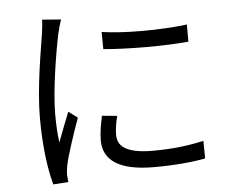

<svg xmlns="http://www.w3.org/2000/svg" viewBox="-54 -821 1108 913"><g transform="rotate(-5 500.0 -364.5)"><path d="M179 -757C179 -736 175 -710 172 -687C160 -606 128 -436 128 -290C128 -156 144 -42 164 28L236 23L233 -12C233 -23 235 -42 238 -56C247 -103 283 -208 308 -278L265 -310C249 -271 227 -213 210 -168C204 -216 202 -256 202 -304C202 -415 231 -592 250 -683C254 -701 263 -733 269 -750ZM423 -277C414 -235 407 -196 407 -160C407 -67 481 -12 647 -12C750 -12 833 -20 894 -32L893 -116C813 -98 737 -90 648 -90C512 -90 482 -134 482 -179C482 -206 486 -234 495 -270ZM457 -592C511 -587 586 -584 661 -584C736 -584 810 -587 863 -592V-674C810 -667 729 -662 649 -662C578 -662 507 -666 456 -674Z"/></g></svg>

Font: Noto Sans KR Regular
Style: Regular
Weight: 400
Designer: Ryoko NISHIZUKA  (kana & ideographs); Paul D. Hunt (Latin, Greek & Cyrillic); Wenlong ZHANG  (bopomofo); Sandoll Communi
Foundry: Adobe Systems Incorporated
Version: Version 1.004;PS 1.004;hotconv 1.0.82;makeotf.lib2.5.63406